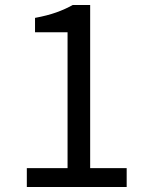

<svg xmlns="http://www.w3.org/2000/svg" viewBox="-20 -753 595 773"><path d="M88 0V-76H252V-623H121V-681Q170 -690 206.5 -703Q243 -716 273 -733H343V-76H490V0Z"/></svg>

Font: Noto Sans JP Thin
Style: Regular
Weight: 400
Version: Version 2.004-H2;hotconv 1.0.118;makeotfexe 2.5.65603